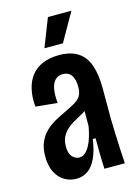

<svg xmlns="http://www.w3.org/2000/svg" viewBox="-112 -779 616 853"><g transform="rotate(-15 196.0 -352.5)"><path d="M132 11Q103 11 78 -3.5Q53 -18 38 -47.5Q23 -77 23 -120Q23 -158 34.5 -185Q46 -212 66 -231.5Q86 -251 111.5 -265Q137 -279 165 -292Q192 -305 209.5 -315.5Q227 -326 236 -341Q245 -356 245 -381Q245 -416 232 -435Q219 -454 192 -454Q171 -454 157.5 -440.5Q144 -427 139 -400.5Q134 -374 138 -336L38 -346Q34 -390 42.5 -426.5Q51 -463 71 -488Q91 -513 123 -526.5Q155 -540 198 -540Q251 -540 284.5 -518.5Q318 -497 333 -454Q348 -411 348 -346V-207Q349 -176 350 -140Q351 -104 353 -67.5Q355 -31 357 0H263Q261 -36 260.5 -71Q260 -106 260 -141H247Q240 -89 224 -55Q208 -21 185 -5Q162 11 132 11ZM169 -77Q184 -77 196 -87.5Q208 -98 217.5 -115.5Q227 -133 233.5 -155.5Q240 -178 244 -201V-291L274 -301Q266 -287 251.5 -276Q237 -265 220 -256Q203 -247 186 -237Q169 -227 155 -214Q141 -201 132 -183Q123 -165 123 -139Q123 -107 137 -92Q151 -77 169 -77ZM229 -586H144L195 -716H303Z"/></g></svg>

Font: Bricolage Grotesque 48pt Condensed Medium
Style: Regular
Weight: 500
Width: 3
Designer: Mathieu Triay
Foundry: Atelier Triay
Version: Version 1.001;gftools[0.9.33.dev8+g029e19f]